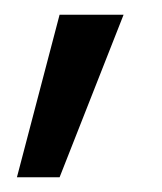

<svg xmlns="http://www.w3.org/2000/svg" viewBox="-20 -118 220 261"><path d="M3 123 61 -98H148L61 123Z"/></svg>

Font: DM Sans 18pt
Style: Regular
Weight: 400
Designer: Colophon Foundry, Jonny Pinhorn
Foundry: Colophon Foundry
Version: Version 4.004;gftools[0.9.30]